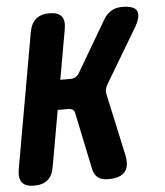

<svg xmlns="http://www.w3.org/2000/svg" viewBox="-74 -787 727 845"><g transform="rotate(-5 289.5 -365.0)"><path d="M43 10Q6 10 -9.5 -8.5Q-25 -27 -19 -65L87 -665Q94 -703 116 -721.5Q138 -740 175 -740Q213 -740 228.5 -721.5Q244 -703 237 -665L198 -444H243Q256 -444 266 -450Q276 -456 282 -467L413 -690Q427 -715 448 -727.5Q469 -740 496 -740Q551 -740 562 -715.5Q573 -691 543 -641L404 -408Q397 -397 394.5 -385Q392 -373 395 -362L454 -91Q465 -40 444.5 -15Q424 10 369 10Q341 10 325 -2.5Q309 -15 303 -41L251 -290Q249 -302 241.5 -307.5Q234 -313 221 -313H175L131 -65Q125 -27 103 -8.5Q81 10 43 10Z"/></g></svg>

Font: Maple Mono ExtraBold
Style: Italic
Weight: 800
Italic angle: -10°
Monospace: yes
Designer: subframe7536
Version: Version 7.200